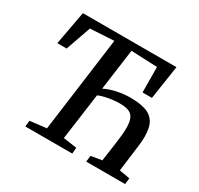

<svg xmlns="http://www.w3.org/2000/svg" viewBox="-156 -933 1163 1124"><g transform="rotate(30 425.5 -371.5)"><path d="M139.5 0 144 -41 255 -54 340.5 -694.5 180.5 -685.5 121 -516H58L100 -743H732.5L698 -515.5H634.5L633 -687L456.5 -694.5L418.5 -416.5Q456.5 -436 502.8 -445Q549 -454 589.5 -454Q645.5 -454 687.2 -442Q729 -430 752 -396.2Q775 -362.5 775 -296.5Q775 -283 774 -268Q773 -253 771 -237L747.5 -54L819 -41.5L814 0H551.5L556 -41.5L629.5 -54L646.5 -174Q651.5 -209 654.2 -237Q657 -265 657 -287.5Q657 -327 647 -350.5Q637 -374 614.2 -383.8Q591.5 -393.5 551.5 -393.5Q529 -393.5 503.2 -390.2Q477.5 -387 453.2 -381.2Q429 -375.5 412 -367.5L369 -54L460.5 -41L457 0Z"/></g></svg>

Font: Merriweather 20pt Medium
Style: Italic
Weight: 500
Italic angle: -7.8°
Version: Version 2.101